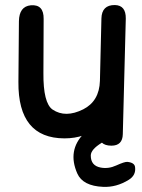

<svg xmlns="http://www.w3.org/2000/svg" viewBox="-20 -538 560 758"><path d="M440.4 -37.6Q455.1 -1 422.4 9.3Q393.6 18.1 381.3 25.9Q338.4 52.2 338.4 76.2Q338.4 116.2 377.4 123.5Q408.2 129.4 439 115.2Q472.2 100.1 482.9 101.1Q511.2 104 513.2 121.6Q517.6 153.8 488.3 171.9Q439.5 202.1 387.2 199.7Q307.1 196.3 285.2 147Q245.1 56.2 311.5 -11.2Q343.3 -44.4 389.6 -51.8Q432.1 -58.6 440.4 -37.6ZM419.9 37.1Q369.1 37.1 370.1 -11.2L370.6 -40Q317.4 8.3 234.4 8.3Q50.8 7.8 52.7 -214.4L54.7 -454.1Q55.7 -512.7 101.6 -517.1Q153.3 -521.5 152.3 -462.9L151.4 -249.5Q150.4 -131.3 187.5 -105.5Q238.3 -71.3 308.6 -106.4Q372.1 -138.7 374.5 -218.8L380.4 -465.3Q381.8 -518.6 433.6 -518.1Q477.5 -517.1 476.6 -464.4L464.8 -8.3Q463.9 37.1 419.9 37.1Z"/></svg>

Font: Comic Relief LRS
Style: Regular
Weight: 400
Designer: Jeff Davis
Foundry: Loudifier
Version: Version 1.0